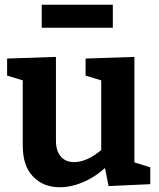

<svg xmlns="http://www.w3.org/2000/svg" viewBox="-20 -778 671 810"><path d="M547 -93 614 -72V-1L438 7L423 -69Q378 -29 328.5 -8.5Q279 12 233 12Q163 12 119.5 -33Q76 -78 76 -163V-439L10 -459V-531L216 -538V-186Q216 -141 236.5 -117.5Q257 -94 293 -94Q319 -94 348.5 -107Q378 -120 407 -145V-439L341 -459V-531L547 -538ZM156 -758H456V-661H156Z"/></svg>

Font: Bitter Pro
Style: Bold
Weight: 700
Designer: Sol Matas, and Bitter project Authors
Foundry: Sol Matas
Version: Version 1.010